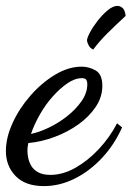

<svg xmlns="http://www.w3.org/2000/svg" viewBox="-36 -587 446 651"><path d="M113 44Q50 44 17 10Q-16 -24 -16 -75Q-16 -120 6.5 -169.5Q29 -219 67 -262.5Q105 -306 150.5 -333.5Q196 -361 241 -361Q266 -361 288.5 -348Q311 -335 311 -296Q311 -258 288.5 -224.5Q266 -191 229.5 -165Q193 -139 148.5 -122.5Q104 -106 60 -102Q59 -96 58 -90Q57 -84 57 -74Q57 -66 59.5 -52.5Q62 -39 69.5 -25.5Q77 -12 93 -3Q109 6 135 6Q177 6 219.5 -18Q262 -42 299 -81.5Q336 -121 361 -169L378 -155Q351 -95 309 -50.5Q267 -6 216.5 19Q166 44 113 44ZM69 -133Q95 -138 128 -153.5Q161 -169 191 -192.5Q221 -216 240.5 -244Q260 -272 260 -301Q260 -312 256 -317Q252 -322 242 -322Q218 -322 192.5 -304.5Q167 -287 142.5 -259.5Q118 -232 99 -198.5Q80 -165 69 -133ZM280 -419Q269 -424 264 -434.5Q259 -445 259 -450Q259 -458 269 -477Q279 -496 295 -516.5Q311 -537 329 -552Q347 -567 362 -567Q372 -567 380 -559.5Q388 -552 390 -533Q354 -500 327.5 -473.5Q301 -447 280 -419Z"/></svg>

Font: Dancing Script SemiBold
Style: Regular
Weight: 600
Designer: Pablo Impallari
Foundry: Pablo Impallari
Version: Version 2.001